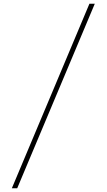

<svg xmlns="http://www.w3.org/2000/svg" viewBox="-20 -880 566 1020"><path d="M43 120 455 -860H483.5L71.5 120Z"/></svg>

Font: Spartan Thin ExtraLight
Style: Regular
Weight: 250
Version: Version 1.004